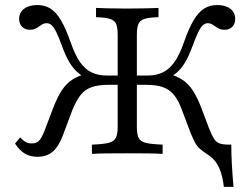

<svg xmlns="http://www.w3.org/2000/svg" viewBox="-20 -602 982 751"><path d="M855.6 129Q851.6 96 844 72.2Q836.3 48.4 823.8 31.5Q811.3 14.5 791.9 2.4Q772.6 -10.5 761.3 -20.6Q750 -30.6 742.7 -44.4Q735.5 -58.1 725.8 -81.5L691.9 -171Q678.2 -208.9 660.9 -230.2Q643.5 -251.6 617.7 -260.9Q591.9 -270.2 552.4 -270.2H498.4V-306.5H556.5Q592.7 -306.5 618.1 -319.4Q643.5 -332.3 662.9 -360.1Q682.3 -387.9 698.4 -433.9Q717.7 -489.5 736.7 -521.8Q755.6 -554 777.8 -568.1Q800 -582.3 829.8 -582.3Q862.1 -582.3 881 -567.7Q900 -553.2 900 -528.2Q900 -508.9 888.7 -497.2Q877.4 -485.5 858.1 -485.5Q846 -485.5 837.5 -489.5Q829 -493.5 822.6 -498.4Q816.1 -503.2 808.9 -507.3Q801.6 -511.3 792.7 -511.3Q782.3 -511.3 773.4 -503.2Q764.5 -495.2 754.8 -475Q745.2 -454.8 731.5 -417.7Q718.5 -382.3 704 -358.1Q689.5 -333.9 672.6 -319Q655.6 -304 633.1 -295.2L631.5 -315.3Q667.7 -306.5 691.9 -291.1Q716.1 -275.8 734.3 -248Q752.4 -220.2 769.4 -175L799.2 -96Q808.9 -71.8 817.3 -58.9Q825.8 -46 838.7 -41.1Q851.6 -36.3 875.8 -36.3H884.7Q884.7 3.2 887.1 44.4Q889.5 85.5 893.5 129ZM126.6 11.3Q98.4 11.3 77.8 -0.8Q57.3 -12.9 38.7 -40.3L58.9 -64.5Q71 -51.6 80.6 -46.4Q90.3 -41.1 103.2 -41.1Q121 -40.3 131.9 -50.8Q142.7 -61.3 154 -90.3L186.3 -175Q203.2 -220.2 221.4 -248Q239.5 -275.8 263.7 -291.1Q287.9 -306.5 324.2 -315.3L321.8 -295.2Q300.8 -304 283.5 -319Q266.1 -333.9 251.6 -358.1Q237.1 -382.3 224.2 -417.7Q210.5 -454.8 200.8 -475Q191.1 -495.2 182.3 -503.2Q173.4 -511.3 162.1 -511.3Q153.2 -511.3 146.4 -507.3Q139.5 -503.2 132.7 -498.4Q125.8 -493.5 117.7 -489.5Q109.7 -485.5 97.6 -485.5Q78.2 -485.5 66.5 -497.2Q54.8 -508.9 54.8 -528.2Q54.8 -553.2 74.2 -567.7Q93.5 -582.3 125.8 -582.3Q155.6 -582.3 177.8 -568.1Q200 -554 219 -521.8Q237.9 -489.5 257.3 -433.9Q273.4 -387.9 292.3 -360.1Q311.3 -332.3 337.1 -319.4Q362.9 -306.5 398.4 -306.5H456.5V-270.2H403.2Q363.7 -270.2 337.9 -260.9Q312.1 -251.6 295.2 -230.2Q278.2 -208.9 262.9 -171L226.6 -74.2Q209.7 -29 186.3 -8.9Q162.9 11.3 126.6 11.3ZM339.5 0V-36.3Q383.1 -37.9 404.4 -43.1Q425.8 -48.4 433.1 -62.9Q440.3 -77.4 440.3 -105.6V-465.3Q440.3 -493.5 434.3 -508.1Q428.2 -522.6 410.1 -528.2Q391.9 -533.9 355.6 -534.7V-571Q372.6 -570.2 403.6 -569.4Q434.7 -568.5 477.4 -568.5Q520.2 -568.5 551.6 -569.4Q583.1 -570.2 600 -571V-534.7Q563.7 -533.9 545.6 -528.2Q527.4 -522.6 521.4 -508.5Q515.3 -494.4 515.3 -465.3V-105.6Q515.3 -77.4 522.2 -62.9Q529 -48.4 550.8 -43.1Q572.6 -37.9 616.1 -36.3V0Q594.4 -1.6 558.1 -2Q521.8 -2.4 478.2 -2.4Q431.5 -2.4 396 -2Q360.5 -1.6 339.5 0Z"/></svg>

Font: Playfair 9pt Light
Style: Regular
Weight: 300
Designer: Claus Eggers Sørensen
Foundry: Claus Eggers Sørensen
Version: Version 2.001;gftools[0.9.30]